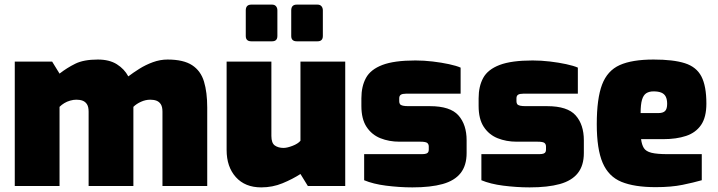

<svg xmlns="http://www.w3.org/2000/svg" viewBox="-20 -806 3111 832"><path d="M44 0V-539H206L238 -487Q270 -512 306.5 -530Q343 -548 404 -548Q454 -548 486.5 -527.5Q519 -507 536 -475Q557 -491 584 -508Q611 -525 642.5 -536.5Q674 -548 706 -548Q775 -548 812.5 -523.5Q850 -499 864 -452.5Q878 -406 878 -340V0H684V-322Q684 -343 677 -354Q670 -365 658.5 -369.5Q647 -374 631 -374Q611 -374 591 -365Q571 -356 558 -343Q558 -337 558 -330.5Q558 -324 558 -318V0H364V-322Q364 -343 357 -354Q350 -365 338.5 -369.5Q327 -374 311 -374Q298 -374 284 -370Q270 -366 258.5 -359Q247 -352 238 -343V0Z M1112 6Q1042 6 1002 -38.5Q962 -83 962 -156V-539H1156V-217Q1156 -186 1171 -175.5Q1186 -165 1209 -165Q1224 -165 1247.5 -174Q1271 -183 1282 -196V-539H1476V0H1314L1282 -52Q1248 -30 1204.5 -12Q1161 6 1112 6ZM1266 -627Q1242 -627 1242 -650V-761Q1242 -786 1266 -786H1356Q1367 -786 1373 -779Q1379 -772 1379 -761V-650Q1379 -627 1356 -627ZM1069 -627Q1045 -627 1045 -650V-761Q1045 -786 1069 -786H1159Q1170 -786 1176 -779Q1182 -772 1182 -761V-650Q1182 -627 1159 -627Z M1767 6Q1738 6 1709 4Q1680 2 1652.5 -1.5Q1625 -5 1601 -11Q1577 -17 1558 -25V-138H1808Q1821 -138 1827.5 -140.5Q1834 -143 1836 -147.5Q1838 -152 1838 -158V-171Q1838 -181 1831.5 -186.5Q1825 -192 1801 -192H1711Q1666 -192 1628.5 -207Q1591 -222 1568.5 -256Q1546 -290 1546 -347V-380Q1546 -432 1566 -468.5Q1586 -505 1637 -524.5Q1688 -544 1780 -544Q1817 -544 1855 -539.5Q1893 -535 1925.5 -528Q1958 -521 1976 -513V-400H1739Q1724 -400 1717 -395.5Q1710 -391 1710 -380V-367Q1710 -359 1713.5 -354.5Q1717 -350 1726 -348Q1735 -346 1750 -346H1843Q1931 -346 1966.5 -306Q2002 -266 2002 -198V-143Q2002 -89 1976 -56Q1950 -23 1898 -8.5Q1846 6 1767 6Z M2275 6Q2246 6 2217 4Q2188 2 2160.5 -1.5Q2133 -5 2109 -11Q2085 -17 2066 -25V-138H2316Q2329 -138 2335.5 -140.5Q2342 -143 2344 -147.5Q2346 -152 2346 -158V-171Q2346 -181 2339.5 -186.5Q2333 -192 2309 -192H2219Q2174 -192 2136.5 -207Q2099 -222 2076.5 -256Q2054 -290 2054 -347V-380Q2054 -432 2074 -468.5Q2094 -505 2145 -524.5Q2196 -544 2288 -544Q2325 -544 2363 -539.5Q2401 -535 2433.5 -528Q2466 -521 2484 -513V-400H2247Q2232 -400 2225 -395.5Q2218 -391 2218 -380V-367Q2218 -359 2221.5 -354.5Q2225 -350 2234 -348Q2243 -346 2258 -346H2351Q2439 -346 2474.5 -306Q2510 -266 2510 -198V-143Q2510 -89 2484 -56Q2458 -23 2406 -8.5Q2354 6 2275 6Z M2821 5Q2729 5 2673 -18Q2617 -41 2591.5 -100.5Q2566 -160 2566 -268Q2566 -379 2589 -439.5Q2612 -500 2665.5 -524Q2719 -548 2812 -548Q2898 -548 2948 -532Q2998 -516 3019.5 -474.5Q3041 -433 3041 -357Q3041 -298 3018 -264.5Q2995 -231 2953 -217Q2911 -203 2854 -203H2758Q2761 -179 2770 -164.5Q2779 -150 2803 -144Q2827 -138 2874 -138H3021V-25Q2986 -15 2937.5 -5Q2889 5 2821 5ZM2756 -316H2833Q2853 -316 2862 -325Q2871 -334 2871 -356Q2871 -375 2865 -387Q2859 -399 2846 -404.5Q2833 -410 2812 -410Q2793 -410 2780.5 -402Q2768 -394 2762 -373.5Q2756 -353 2756 -316Z"/></svg>

Font: Exo Thin Black
Style: Regular
Weight: 900
Version: Version 2.000